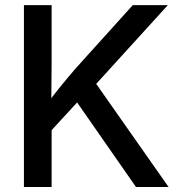

<svg xmlns="http://www.w3.org/2000/svg" viewBox="-20 -748 715 768"><path d="M153.8 -191.9V-312.5Q178.2 -346.7 202.4 -377.4Q226.6 -408.2 252.2 -438.7Q277.8 -469.2 306.2 -500.5L511.2 -727.5H651.4L342.3 -387.7L335 -388.7ZM75.7 0V-727.5H186.5V-494.1L185.1 -328.6L186.5 -274.4V0ZM523.9 0 275.4 -356.9 344.2 -441.9 654.3 0Z"/></svg>

Font: Inter 20pt Medium
Style: Regular
Weight: 500
Version: Version 4.001;git-66647c0bb